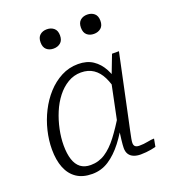

<svg xmlns="http://www.w3.org/2000/svg" viewBox="-141 -875 882 992"><g transform="rotate(-20 299.5 -379.5)"><path d="M484 -376 460 -342Q450 -392 432.5 -427.5Q415 -463 387 -482Q359 -501 319 -501Q280 -501 246.5 -481Q213 -461 187 -427.5Q161 -394 143.5 -352Q126 -310 116.5 -264.5Q107 -219 107 -177Q107 -131 117.5 -99Q128 -67 149.5 -50.5Q171 -34 205 -34Q249 -34 285 -57.5Q321 -81 355 -125.5Q389 -170 426 -232L436 -201Q404 -138 367 -90Q330 -42 288.5 -15Q247 12 197 12Q145 12 111 -11Q77 -34 60 -76.5Q43 -119 43 -178Q43 -228 55.5 -280Q68 -332 92 -379.5Q116 -427 150 -464.5Q184 -502 227 -524.5Q270 -547 320 -547Q368 -547 401 -525Q434 -503 454.5 -464.5Q475 -426 484 -376ZM542 -537 470 -197Q462 -160 456.5 -134Q451 -108 448 -92Q445 -76 445 -68Q445 -54 452.5 -48Q460 -42 475 -42Q499 -42 521 -46.5Q543 -51 558 -51L550 -8Q539 -5 525 -2.5Q511 0 496 1.5Q481 3 466 3Q445 3 428.5 -3.5Q412 -10 403 -23.5Q394 -37 394 -58Q394 -72 397.5 -103Q401 -134 406 -169L403 -171L451 -403L456 -412L504 -537ZM230 -665Q253 -665 268.5 -678Q284 -691 284 -718Q284 -745 268.5 -758Q253 -771 230 -771Q207 -771 192 -758Q177 -745 177 -718Q177 -691 192 -678Q207 -665 230 -665ZM452 -665Q475 -665 490.5 -678Q506 -691 506 -718Q506 -745 490.5 -758Q475 -771 452 -771Q429 -771 414 -758Q399 -745 399 -718Q399 -691 414 -678Q429 -665 452 -665Z"/></g></svg>

Font: Roboto Serif 20pt ExtraLight
Style: Italic
Weight: 250
Italic angle: -10°
Version: Version 1.007